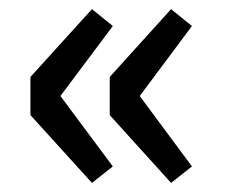

<svg xmlns="http://www.w3.org/2000/svg" viewBox="-20 -463 495 422"><path d="M182.1 -61 46.9 -210V-293.9L182.1 -442.9L228 -405.8L112.8 -252L228 -97.2ZM356 -61 221.2 -210V-293.9L356 -442.9L401.9 -405.8L287.1 -252L401.9 -97.2Z"/></svg>

Font: Source Sans 3 Semibold
Style: Regular
Weight: 600
Designer: Paul D. Hunt
Foundry: Adobe
Version: Version 3.052;hotconv 1.1.0;makeotfexe 2.6.0